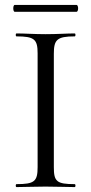

<svg xmlns="http://www.w3.org/2000/svg" viewBox="-20 -761 372 781"><path d="M40 -713H291C300 -713 300 -741 291 -741H40C32 -741 32 -713 40 -713ZM199 -81V-542C199 -599 211 -613 284 -613C288 -613 288 -625 284 -625C253 -625 213 -622 165 -622C121 -622 79 -625 47 -625C43 -625 43 -613 47 -613C120 -613 133 -601 133 -544V-81C133 -23 120 -12 47 -12C43 -12 43 0 47 0C79 0 121 -2 165 -2C213 -2 252 0 284 0C288 0 288 -12 284 -12C210 -12 199 -23 199 -81Z"/></svg>

Font: Cormorant SC
Style: Regular
Weight: 400
Designer: Christian Thalmann (Catharsis Fonts)
Version: Version 1.000;PS 001.000;hotconv 1.0.70;makeotf.lib2.5.58329